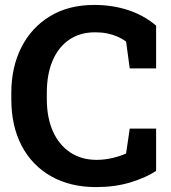

<svg xmlns="http://www.w3.org/2000/svg" viewBox="-20 -741 685 771"><path d="M365.7 10.3Q262.2 10.3 185.5 -33Q108.9 -76.2 67.1 -155.5Q25.4 -234.9 25.4 -343.3V-367.2Q25.4 -470.7 65.7 -550.5Q106 -630.4 180.7 -675.8Q255.4 -721.2 358.4 -721.2Q430.7 -721.2 493.9 -700.7Q557.1 -680.2 606.9 -638.2V-466.3H501L486.3 -574.2Q470.2 -585.9 451.2 -594.2Q432.1 -602.5 409.9 -606.9Q387.7 -611.3 361.8 -611.3Q301.3 -611.3 257.8 -581.5Q214.4 -551.8 191.2 -497.3Q168 -442.9 168 -368.2V-343.3Q168 -268.6 192.4 -213.9Q216.8 -159.2 261.7 -129.2Q306.6 -99.1 368.2 -99.1Q398.9 -99.1 429.9 -106.2Q460.9 -113.3 486.3 -124.5L501 -224.6H606.9V-54.7Q565.4 -27.3 503.4 -8.5Q441.4 10.3 365.7 10.3Z"/></svg>

Font: Robotiche
Style: Bold
Weight: 700
Designer: Google
Version: Version 2.001